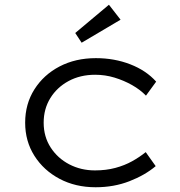

<svg xmlns="http://www.w3.org/2000/svg" viewBox="-20 -779 759 809"><path d="M383 10Q298 10 231 -25.5Q164 -61 125 -122.5Q86 -184 86 -262Q86 -341 125 -402.5Q164 -464 231 -499Q298 -534 384 -534Q462 -534 529 -508Q596 -482 638 -435L595 -376Q571 -401 536.5 -420.5Q502 -440 462.5 -452Q423 -464 381 -464Q318 -464 269 -437.5Q220 -411 192 -365.5Q164 -320 164 -262Q164 -203 193.5 -157.5Q223 -112 272 -86.5Q321 -61 380 -61Q427 -61 466 -71.5Q505 -82 536.5 -99.5Q568 -117 594 -138L636 -79Q591 -41 525.5 -15.5Q460 10 383 10ZM324 -599 297 -640 439 -759 488 -696Z"/></svg>

Font: Lexend Giga Light
Style: Regular
Weight: 300
Version: Version 1.007